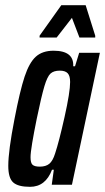

<svg xmlns="http://www.w3.org/2000/svg" viewBox="-20 -714 406 742"><path d="M12 -73Q12 -131 36 -254Q57 -363 75 -417.5Q93 -472 118.5 -495Q144 -518 187 -518Q266 -518 263 -458H270L286 -510H366L258 0H180L188 -58H181Q156 8 96 8Q50 8 31 -9Q12 -26 12 -73ZM193 -121Q208 -166 229.5 -262Q251 -358 251 -397Q251 -421 241.5 -431Q232 -441 211 -441Q188 -441 175.5 -430Q163 -419 151.5 -380.5Q140 -342 122 -255Q111 -201 104.5 -162Q98 -123 98 -106Q98 -84 106 -77Q114 -70 134 -70Q157 -70 170.5 -81Q184 -92 193 -121ZM133 -569V-576L217 -694H311L348 -576V-569H287L258 -645L199 -569Z"/></svg>

Font: Saira Ultra Condensed SemiBold
Style: Italic
Weight: 600
Width: 1
Italic angle: -12°
Designer: Hector Gatti with collaboration of the Omnibus-Type team
Foundry: Omnibus-Type
Version: Version 1.001; ttfautohint (v1.8)